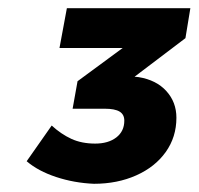

<svg xmlns="http://www.w3.org/2000/svg" viewBox="-20 -799 484 468"><path d="M432 -706 308 -612 318 -611Q361 -604 385.5 -577Q410 -550 410 -512Q410 -465 384 -428.5Q358 -392 312 -371.5Q266 -351 209 -351Q161 -353 117 -367.5Q73 -382 45 -406L106 -493Q129 -472 154 -460.5Q179 -449 212 -449Q244 -449 263.5 -464Q283 -479 283 -505Q283 -520 271.5 -527Q260 -534 235 -534H157L169 -601L279 -682H125L143 -779H444Z"/></svg>

Font: Gontserrat ExtraBold
Style: Italic
Weight: 800
Italic angle: -11.3°
Designer: Julieta Ulanovsky
Foundry: Julieta Ulanovsky
Version: Version 6.001